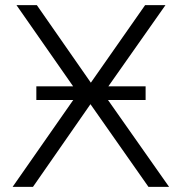

<svg xmlns="http://www.w3.org/2000/svg" viewBox="-20 -725 705 745"><path d="M29 0 290 -374 291 -351 44 -705H123L334 -402H331L543 -705H622L373 -351V-374L636 0H556L328 -325H334L108 0ZM121 -337V-390H545V-337Z"/></svg>

Font: Nunito Sans 8pt Light
Style: Regular
Weight: 300
Version: Version 3.101;gftools[0.9.27]